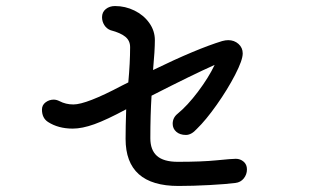

<svg xmlns="http://www.w3.org/2000/svg" viewBox="-20 -717 1040 636"><path d="M798 -156Q798 -139 787.5 -126Q777 -113 760 -111Q729 -107 674 -104Q619 -101 571 -101Q396 -101 396 -257Q396 -295 398 -355Q333 -320 292.5 -305.5Q252 -291 221 -291Q173 -291 139 -313Q119 -326 119 -354Q119 -369 131 -378Q143 -387 158 -387Q167 -387 177 -382Q198 -371 223 -371Q266 -371 383 -433L405 -444Q411 -509 411 -561Q411 -582 395.5 -595Q380 -608 346 -617Q333 -622 325.5 -634Q318 -646 318 -660Q318 -677 330.5 -687Q343 -697 361 -697Q395 -697 425.5 -682Q456 -667 474.5 -641Q493 -615 493 -584Q493 -551 487 -485Q631 -555 716 -581Q727 -584 736 -584Q756 -584 770 -571.5Q784 -559 784 -540Q784 -518 759 -469.5Q734 -421 698 -370Q662 -319 632 -290Q614 -270 596 -270Q576 -270 564 -280.5Q552 -291 552 -307Q552 -327 568 -340Q601 -367 636 -413.5Q671 -460 691 -502Q617 -469 482 -400Q478 -336 478 -259Q478 -220 500 -200.5Q522 -181 569 -181Q649 -181 698 -186Q748 -191 761 -191Q776 -191 787 -181.5Q798 -172 798 -156Z"/></svg>

Font: Tsukimi Rounded Medium
Style: Regular
Weight: 500
Designer: Takashi Funayama
Foundry: Takashi Funayama
Version: Version 1.032; ttfautohint (v1.8.3)